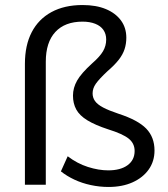

<svg xmlns="http://www.w3.org/2000/svg" viewBox="-20 -734 666 763"><path d="M411 9Q376 9 341 1.5Q306 -6 276 -20Q246 -34 222 -53L249 -113Q287 -84 329.5 -70.5Q372 -57 410 -57Q459 -57 487 -77.5Q515 -98 515 -134Q515 -164 491.5 -183Q468 -202 410 -220Q358 -237 327 -256Q296 -275 283 -299Q270 -323 270 -354Q270 -385 286.5 -414Q303 -443 346 -482Q377 -509 389.5 -530.5Q402 -552 402 -577Q402 -599 391 -615Q380 -631 358.5 -639.5Q337 -648 308 -648Q238 -648 200 -607Q162 -566 162 -489V0H79V-480Q79 -554 106 -606Q133 -658 184.5 -686Q236 -714 308 -714Q362 -714 400.5 -698Q439 -682 460.5 -653Q482 -624 482 -584Q482 -560 475 -538.5Q468 -517 451.5 -496Q435 -475 407 -451Q374 -420 361 -401.5Q348 -383 348 -363Q348 -346 357.5 -332.5Q367 -319 389.5 -307Q412 -295 451 -282Q528 -257 561 -223Q594 -189 594 -136Q594 -93 571 -60.5Q548 -28 507 -9.5Q466 9 411 9Z"/></svg>

Font: Nunito Sans 12pt ExtraLight 11pt
Style: Regular
Weight: 400
Version: Version 3.101;gftools[0.9.27]